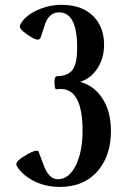

<svg xmlns="http://www.w3.org/2000/svg" viewBox="-20 -751 507 780"><path d="M430.7 -218.8Q430.7 -121.1 379.4 -59.1Q323.2 8.3 222.7 8.3Q160.2 8.3 110.4 -19.5Q69.8 -42 49.8 -74.2Q46.4 -79.1 46.4 -84Q46.4 -96.7 76.7 -115.7Q112.8 -138.7 129.9 -138.7Q134.8 -138.7 136.2 -136.2Q148.9 -102.5 161.6 -68.8Q182.6 -22.9 214.8 -22.9Q261.2 -22.9 289.1 -81.5Q315.4 -136.7 315.4 -219.7Q315.4 -389.6 226.6 -389.6Q218.3 -389.6 209 -388.2Q201.7 -387.2 201.2 -417Q200.7 -441.9 213.4 -441.9Q259.3 -441.9 277.8 -472.2Q293.5 -498 293.5 -557.6Q293.5 -700.7 220.2 -700.7Q182.1 -700.7 164.6 -657.7Q154.8 -627.4 145 -597.7Q140.6 -589.8 132.8 -589.8Q118.7 -589.8 82.5 -616.7Q60.5 -632.8 60.5 -643.6Q60.5 -647.9 63.5 -653.3Q82 -687 131.8 -710Q179.7 -731.4 230 -731.4Q314.5 -731.4 360.8 -683.6Q402.8 -639.6 402.8 -569.3Q402.8 -514.6 375.7 -473.1Q348.6 -431.6 305.2 -418.5Q360.8 -403.8 394.5 -353.5Q430.7 -299.8 430.7 -218.8Z"/></svg>

Font: Dai Banna SIL Light
Style: Bold
Weight: 700
Designer: Victor Gaultney
Foundry: SIL International
Version: Version 2.001